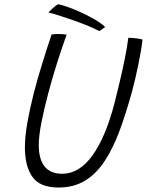

<svg xmlns="http://www.w3.org/2000/svg" viewBox="-20 -838 672 879"><path d="M248 20.5Q163 20.5 128.5 -28.2Q94 -77 94 -163Q94 -212 105.2 -276Q116.5 -340 135 -413Q151.5 -476.5 172.5 -544.5Q193.5 -612.5 216 -680Q223 -681 231.2 -681.8Q239.5 -682.5 247 -682.5Q259 -682.5 269 -681.5Q279 -680.5 285 -679.5Q264 -621 241.2 -549.5Q218.5 -478 200 -407.5Q181.5 -338 169.5 -276.2Q157.5 -214.5 157.5 -174.5Q157.5 -42.5 265.5 -42.5Q342 -42.5 402.2 -125Q462.5 -207.5 503.5 -363Q513.5 -402.5 526.5 -456.8Q539.5 -511 550.8 -566.2Q562 -621.5 567.5 -665Q584 -665 603.5 -662.5Q623 -660 632.5 -657Q627.5 -611.5 614 -545.2Q600.5 -479 584 -417.5Q557.5 -321 527.8 -240.5Q498 -160 459.8 -101.5Q421.5 -43 369.8 -11.2Q318 20.5 248 20.5ZM245 -818.5Q255 -818 281.8 -809Q308.5 -800 342.5 -785Q376.5 -770 408.8 -751.8Q441 -733.5 461.5 -714.5L434.5 -695.5Q418 -705 388.8 -717.2Q359.5 -729.5 325.2 -741.8Q291 -754 258.2 -764.5Q225.5 -775 201.5 -781Q208.5 -788.5 221.5 -800.2Q234.5 -812 245 -818.5Z"/></svg>

Font: Grandstander ExtraLight
Style: Italic
Weight: 200
Italic angle: -15°
Designer: Tyler Finck
Foundry: Etcetera Type Co
Version: Version 1.200; ttfautohint (v1.8.3)